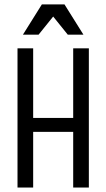

<svg xmlns="http://www.w3.org/2000/svg" viewBox="-20 -842 478 862"><path d="M58.6 -625H128.9V-312.5H308.6V-625H378.9V0H308.6V-250H128.9V0H58.6ZM168 -822.3H269.5L354.5 -686.5H284.2L199.2 -792H238.3L153.3 -686.5H83Z"/></svg>

Font: Sudo Var
Style: Regular
Weight: 400
Monospace: yes
Designer: Jens Kutilek
Foundry: Jens Kutilek
Version: Version 0.065;FEAKit 1.0